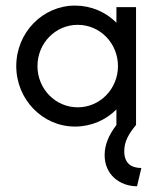

<svg xmlns="http://www.w3.org/2000/svg" viewBox="-20 -442 568 679"><path d="M464.6 216.7 479.9 152.1C444.4 152.1 419.4 135.4 419.4 93.1C419.4 57.6 435.4 31.2 461.1 0V-416.7H391.7V-361.8C354.2 -399.3 302.8 -422.2 245.1 -422.2C130.6 -422.2 37.5 -326.4 37.5 -208.3C37.5 -90.3 130.6 5.6 245.1 5.6C302.8 5.6 354.2 -17.4 391.7 -54.9V0C365.3 34.7 350 69.4 350 106.2C350 176.4 404.2 216.7 464.6 216.7ZM254.9 -62.5C175.7 -62.5 112.5 -127.8 112.5 -208.3C112.5 -288.9 175.7 -354.2 254.9 -354.2C334 -354.2 397.2 -288.9 397.2 -208.3C397.2 -127.8 334 -62.5 254.9 -62.5Z"/></svg>

Font: Afacad
Style: Regular
Weight: 400
Designer: Kristian Moeller
Foundry: Dicotype
Version: Version 1.000